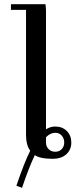

<svg xmlns="http://www.w3.org/2000/svg" viewBox="-20 -749 380 915"><path d="M32.2 -702.1V-729H196.8L199.2 -702.1V-132.8Q219.7 -146 243.2 -146Q277.3 -146 298.6 -124.5Q319.8 -103 319.8 -69.8Q319.8 -35.6 296.1 -13.9Q272.5 7.8 230 7.8Q170.9 7.8 146 -9.8Q117.7 48.8 85 146L58.1 136.2Q96.2 23.9 124 -30.8Q104 -57.6 104 -106.9V-702.1ZM199.2 -69.8Q199.2 -51.3 211.4 -38.6Q223.6 -25.9 243.2 -25.9Q262.7 -25.9 274.4 -38.6Q286.1 -51.3 286.1 -69.8Q286.1 -88.9 274.4 -102.5Q262.7 -116.2 243.2 -116.2Q220.2 -116.2 199.2 -95.2Z"/></svg>

Font: Dehuti
Style: Bold
Weight: 700
Version: Version 1.2